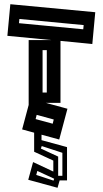

<svg xmlns="http://www.w3.org/2000/svg" viewBox="-20 -662 487 911"><path d="M261 0 85 -48 116 -164V-472H223L15 -492L29 -642L432 -604L418 -453L267 -468V-174H197L300 -146ZM70 -552 375 -523 377 -543 72 -572ZM182 -424V-223H202V-424ZM149 -97 230 -75 235 -95 154 -117ZM114 191 137 107 233 152V100L142 58V-40H177V3L298 36V194H263L253 229ZM174 43 256 81V172H276V63L178 31ZM234 195 237 186 157 149 152 168Z"/></svg>

Font: Blaka Hollow
Style: Regular
Weight: 400
Designer: Mohamed Gaber
Foundry: Kief Type Foundry
Version: Version 1.003; ttfautohint (v1.8.4.7-5d5b)